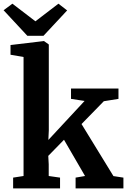

<svg xmlns="http://www.w3.org/2000/svg" viewBox="-40 -1048 708 1068"><path d="M33 0V-60L91 -69V-731L18.5 -743.5V-797.5L203 -819.5H205L231.5 -800.5V-322.5L229 -269.5L430.5 -486.5L355 -498V-555.5H619V-498L537.5 -485L413.5 -358L591 -68.5L646.5 -60V0H380.5V-60L433 -69L316 -270.5L228.5 -181L231 -134V-69L294 -60V0ZM112 -849 -20 -991 29 -1027.5 157 -929.5 285 -1027.5 333.5 -990 202 -849Z"/></svg>

Font: Merriweather Light 18pt
Style: Bold
Weight: 700
Version: Version 2.100